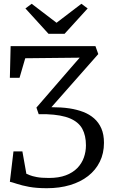

<svg xmlns="http://www.w3.org/2000/svg" viewBox="-20 -986 596 1012"><path d="M227 6Q172 6 133.2 -1.2Q94.5 -8.5 69.8 -16.8Q45 -25 32 -28L51 -188H98L119 -70Q124 -68 136.5 -62.8Q149 -57.5 173.2 -52.8Q197.5 -48 238 -48Q290 -48 327 -62Q364 -76 387.5 -100.2Q411 -124.5 422 -155.5Q433 -186.5 433 -220Q433 -271.5 413.8 -307Q394.5 -342.5 349.2 -361.8Q304 -381 226 -384Q215.5 -384 205 -384Q194.5 -384 184 -384L172 -419L352.5 -627.5L400 -682L113 -679L83 -576H32L36 -743H483L498 -701L251 -421Q276 -421 300.2 -419.5Q324.5 -418 347.5 -414.5Q386 -408.5 418.8 -396Q451.5 -383.5 476 -362Q500.5 -340.5 514.2 -309Q528 -277.5 528 -233Q528 -178 506.2 -133.8Q484.5 -89.5 444.5 -58.2Q404.5 -27 349.2 -10.5Q294 6 227 6ZM235.5 -808 114 -941.5 147 -966 278 -866 409 -966 442 -941.5 320.5 -808Z"/></svg>

Font: Merriweather Light
Style: Regular
Weight: 300
Version: Version 2.100